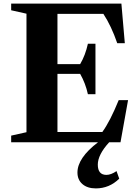

<svg xmlns="http://www.w3.org/2000/svg" viewBox="-20 -790 771 1066"><path d="M627 160 642 202Q587 256 512 256Q465 256 437.5 232Q410 208 410 168Q410 87 524 0H42V-37L127 -56V-714L42 -733V-770H654L673 -550H631Q598 -646 554 -713H299V-434H425Q454 -483 468 -547H510V-267H468Q455 -327 425 -380H299V-57H548Q591 -116 639 -234H691L649 0H586Q523 69 523 124Q523 181 571 181Q596 181 627 160Z"/></svg>

Font: Libre Caslon Text
Style: Bold
Weight: 700
Designer: Pablo Impallari, Rodrigo Fuenzalida
Foundry: Pablo Impallari, Rodrigo Fuenzalida
Version: Version 1.002